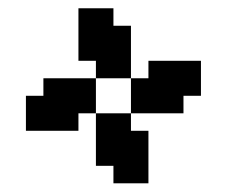

<svg xmlns="http://www.w3.org/2000/svg" viewBox="-20 -603 540 457"><path d="M291.7 -375H333.3V-333.3H291.7ZM333.3 -375H375V-333.3H333.3ZM375 -375H416.7V-333.3H375ZM375 -416.7H416.7V-375H375ZM333.3 -416.7H375V-375H333.3ZM291.7 -416.7H333.3V-375H291.7ZM333.3 -458.3H375V-416.7H333.3ZM375 -458.3H416.7V-416.7H375ZM416.7 -458.3H458.3V-416.7H416.7ZM416.7 -416.7H458.3V-375H416.7ZM250 -458.3H291.7V-416.7H250ZM208.3 -458.3H250V-416.7H208.3ZM208.3 -541.7H250V-500H208.3ZM250 -541.7H291.7V-500H250ZM250 -500H291.7V-458.3H250ZM208.3 -500H250V-458.3H208.3ZM166.7 -500H208.3V-458.3H166.7ZM166.7 -541.7H208.3V-500H166.7ZM166.7 -583.3H208.3V-541.7H166.7ZM208.3 -583.3H250V-541.7H208.3ZM166.7 -416.7H208.3V-375H166.7ZM166.7 -375H208.3V-333.3H166.7ZM125 -375H166.7V-333.3H125ZM83.3 -375H125V-333.3H83.3ZM83.3 -416.7H125V-375H83.3ZM125 -416.7H166.7V-375H125ZM208.3 -333.3H250V-291.7H208.3ZM250 -333.3H291.7V-291.7H250ZM250 -291.7H291.7V-250H250ZM250 -250H291.7V-208.3H250ZM208.3 -250H250V-208.3H208.3ZM208.3 -291.7H250V-250H208.3ZM291.7 -291.7H333.3V-250H291.7ZM291.7 -250H333.3V-208.3H291.7ZM291.7 -208.3H333.3V-166.7H291.7ZM250 -208.3H291.7V-166.7H250ZM125 -333.3H166.7V-291.7H125ZM41.7 -375H83.3V-333.3H41.7ZM41.7 -333.3H83.3V-291.7H41.7ZM83.3 -333.3H125V-291.7H83.3Z"/></svg>

Font: Yarndings 20
Style: Regular
Weight: 400
Designer: Sarah Cadigan-Fried
Version: Version 1.000; ttfautohint (v1.8.4.7-5d5b)